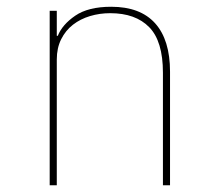

<svg xmlns="http://www.w3.org/2000/svg" viewBox="-20 -548 640 568"><path d="M127 0V-516H148V-442H151Q164 -475 202.5 -501.5Q241 -528 309 -528Q395 -528 439 -479Q483 -430 483 -336V0H462V-333Q462 -426 421.5 -467.5Q381 -509 306 -509Q275 -509 246.5 -500.5Q218 -492 196 -475Q174 -458 161 -432Q148 -406 148 -372V0Z"/></svg>

Font: IBM Plex Mono Thin
Style: Regular
Weight: 100
Monospace: yes
Designer: Mike Abbink, Paul van der Laan, Pieter van Rosmalen
Foundry: Bold Monday
Version: Version 2.3